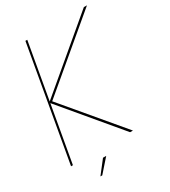

<svg xmlns="http://www.w3.org/2000/svg" viewBox="-203 -770 872 986"><g transform="rotate(-30 233.0 -277.0)"><path d="M-9 0H2L61 -334L341 0H358L74 -337.5L475 -675H456.5L62.5 -343L121 -675H110ZM95.5 120.5H106.5L174 44H155Z"/></g></svg>

Font: Anybody Thin
Style: Italic
Weight: 100
Italic angle: -10°
Designer: Tyler Finck
Foundry: Etcetera Type Company
Version: Version 1.114;gftools[0.9.25]